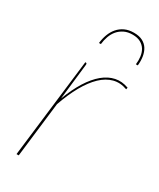

<svg xmlns="http://www.w3.org/2000/svg" viewBox="-183 -768 688 829"><g transform="rotate(30 161.0 -354.0)"><path d="M50.5 0ZM50.5 0 109.5 -492H111.5Q115.5 -492 116.5 -489.8Q117.5 -487.5 117.5 -485L97 -304Q118 -359.5 143.2 -399.8Q168.5 -440 197.2 -463.8Q226 -487.5 257.5 -494Q289 -500.5 322.5 -488L320.5 -479Q285.5 -492 253.2 -483.5Q221 -475 192.5 -447.8Q164 -420.5 139.2 -376.5Q114.5 -332.5 94 -274L61.5 0ZM228.5 -707.5Q254.5 -707.5 271.8 -698.5Q289 -689.5 298.8 -673.8Q308.5 -658 311.8 -637.2Q315 -616.5 312.5 -593.5H303Q305.5 -613.5 303 -632.5Q300.5 -651.5 291.8 -665.8Q283 -680 267.2 -688.8Q251.5 -697.5 227.5 -697.5Q203.5 -697.5 185.8 -688.8Q168 -680 156 -665.8Q144 -651.5 137.2 -632.5Q130.5 -613.5 128.5 -593.5H119Q121.5 -616.5 129.2 -637.2Q137 -658 150.5 -673.8Q164 -689.5 183.2 -698.5Q202.5 -707.5 228.5 -707.5Z"/></g></svg>

Font: Lato Hairline
Style: Italic
Weight: 100
Italic angle: -7°
Designer: Lukasz Dziedzic
Foundry: tyPoland Lukasz Dziedzic
Version: Version 2.007; 2014-02-27